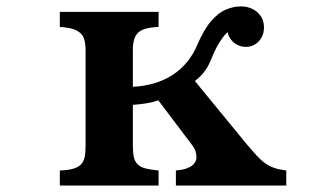

<svg xmlns="http://www.w3.org/2000/svg" viewBox="-20 -577 1040 597"><path d="M730 -557.1Q748.5 -557.1 764.6 -549.3Q780.8 -541.5 790.8 -526.9Q800.8 -512.2 800.8 -492.2Q800.8 -473.6 793 -460Q785.2 -446.3 772.5 -438.7Q759.8 -431.2 745.1 -431.2Q729.5 -431.2 717 -438Q704.6 -444.8 697 -455.6Q689.5 -466.3 688 -477.1Q678.7 -470.2 664.3 -448.2Q649.9 -426.3 637.2 -394Q626.5 -367.7 614 -352.3Q601.6 -336.9 585.9 -325.2L746.1 -129.9Q764.2 -108.4 777.8 -93.5Q791.5 -78.6 805.2 -68.8Q818.8 -59.6 834.2 -54.4Q849.6 -49.3 870.1 -46.9V0H526.9V-46.9Q540.5 -48.3 549.8 -50.3Q559.1 -52.2 566.9 -56.2Q577.6 -60.5 584.2 -69.1Q590.8 -77.6 590.8 -87.9Q590.8 -97.2 588.1 -106.2Q585.4 -115.2 578.1 -125L472.2 -265.1Q452.6 -258.3 432.9 -255.4Q413.1 -252.4 393.1 -251V-124Q393.1 -103 396 -89.1Q398.9 -75.2 408.2 -65.9Q417 -57.1 432.6 -53.2Q448.2 -49.3 473.1 -46.9V0H166V-46.9Q214.4 -48.3 231 -64.9Q240.2 -74.2 243.2 -88.4Q246.1 -102.5 246.1 -124V-417Q246.1 -438 242.7 -451.9Q239.3 -465.8 230 -474.1Q220.2 -482.9 205.3 -487.3Q190.4 -491.7 166 -493.2V-540H473.1V-493.2Q427.2 -491.7 410.2 -476.1Q393.1 -460.4 393.1 -422.9V-307.1Q465.8 -311 516.6 -344Q567.4 -377 592.8 -436Q613.8 -485.4 636.5 -511.5Q659.2 -537.6 682.6 -547.4Q706.1 -557.1 730 -557.1Z"/></svg>

Font: BIZ UDMincho
Style: Bold
Weight: 700
Monospace: yes
Designer: TypeBank Co., Ltd.
Foundry: Morisawa Inc.
Version: Version 1.06